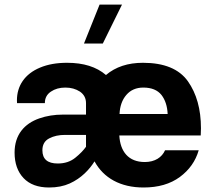

<svg xmlns="http://www.w3.org/2000/svg" viewBox="-20 -811 921 836"><path d="M345.7 -621.6H427.7L511.2 -791H413.6ZM43.5 -146.5C43.5 -100.1 56.6 -63 82.5 -35.6C108.4 -8.3 145.5 5.4 193.8 5.4C228 5.4 257.8 -0.5 283.7 -12.2C334.5 -35.2 369.6 -73.2 391.6 -108.4C431.2 -35.6 504.9 5.4 605 5.4C668.9 5.4 721.7 -9.8 763.2 -40.5C804.2 -70.8 831.5 -109.4 845.2 -156.7H698.7C685.1 -126 654.8 -105.5 610.4 -105.5C540 -105.5 503.4 -150.4 499.5 -221.2H854C854.5 -231.4 855 -242.2 855 -252.4C855 -335.4 835.9 -403.8 797.9 -457.5C759.8 -510.7 694.8 -537.6 602.5 -537.6C537.1 -537.6 483.4 -520 441.4 -484.4C399.9 -520 343.8 -537.6 272 -537.6C227.1 -537.6 188 -530.8 154.3 -516.6C87.4 -488.8 53.7 -437 53.7 -374C53.7 -370.1 53.7 -366.2 54.2 -361.8H175.3C175.3 -383.8 184.1 -400.4 201.7 -412.1C218.8 -423.8 239.7 -429.7 264.6 -429.7C289.1 -429.7 310.1 -423.8 328.1 -412.1C345.7 -399.9 354.5 -383.3 354.5 -361.8V-312H253.9C217.3 -312 182.6 -306.6 150.9 -295.4C86.4 -272.9 43.5 -224.6 43.5 -146.5ZM500.5 -314.5C502 -348.6 511.7 -376.5 530.3 -397.9C548.3 -418.9 573.2 -429.7 604 -429.7C639.6 -429.7 666 -418.9 683.1 -397.5C699.7 -376 708.5 -348.1 710 -314.5ZM231.4 -99.1C187 -99.1 164.6 -118.2 164.6 -156.7C164.6 -180.7 174.3 -198.2 194.3 -208.5C213.9 -218.8 236.8 -223.6 262.7 -223.6H354.5V-171.9C343.3 -156.2 327.6 -140.1 307.6 -124C287.1 -107.4 261.7 -99.1 231.4 -99.1Z"/></svg>

Font: Estedad Bold
Style: Regular
Weight: 700
Designer: Amin Abedi
Version: Version 7.3